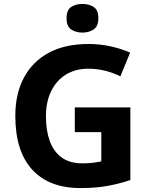

<svg xmlns="http://www.w3.org/2000/svg" viewBox="-20 -948 764 978"><path d="M361 -401H644V-31Q588 -12 527.5 -1Q467 10 390 10Q230 10 144 -84Q58 -178 58 -358Q58 -470 101.5 -552Q145 -634 228 -679Q311 -724 431 -724Q488 -724 543 -712Q598 -700 643 -680L593 -559Q560 -576 518 -587Q476 -598 430 -598Q364 -598 315.5 -568Q267 -538 240.5 -483.5Q214 -429 214 -355Q214 -285 233 -231Q252 -177 293 -146.5Q334 -116 400 -116Q432 -116 454.5 -119Q477 -122 496 -126V-275H361ZM400 -928Q433 -928 457 -912.5Q481 -897 481 -855Q481 -814 457 -798Q433 -782 400 -782Q366 -782 342.5 -798Q319 -814 319 -855Q319 -897 342.5 -912.5Q366 -928 400 -928Z"/></svg>

Font: Noto Sans Devanagari UI
Style: Bold
Weight: 700
Designer: Jelle Bosma - Monotype Design Team
Foundry: Monotype Imaging Inc.
Version: Version 2.004; ttfautohint (v1.8.4.7-5d5b)